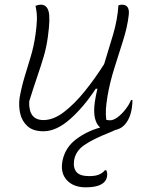

<svg xmlns="http://www.w3.org/2000/svg" viewBox="-20 -551 640 822"><path d="M132 -526Q144 -531 155 -531Q180 -531 188 -502.5Q196 -474 185 -394Q179 -349 167 -308.5Q155 -268 139.5 -223Q124 -178 105 -117Q102 -37 166 -37Q209 -37 254 -71.5Q299 -106 343 -160.5Q387 -215 426 -277Q446 -341 464.5 -404Q483 -467 487 -528Q495 -531 502 -531Q537 -531 531 -485Q525 -434 506.5 -376Q488 -318 469 -257.5Q450 -197 440 -138Q435 -107 433.5 -84.5Q432 -62 435 -38Q443 -36 451 -36Q466 -36 483.5 -49Q501 -62 517 -82.5Q533 -103 541 -123H547Q547 -94 540 -67Q531 -34 511 -14Q496 1 472 6Q465 10 445 18Q379 44 341 70Q303 96 297 137Q293 169 308 186Q323 203 362 203Q388 203 403.5 196.5Q419 190 429 178H435Q437 182 438.5 188.5Q440 195 438 206Q429 251 347 251Q294 251 265.5 219.5Q237 188 248 135Q260 80 305.5 45.5Q351 11 409 -5Q393 -18 386.5 -45Q380 -72 386 -115Q390 -141 397 -171H390Q338 -92 279.5 -40.5Q221 11 166 11Q122 11 98 -10.5Q74 -32 66.5 -65Q59 -98 64 -133Q72 -178 85 -221Q98 -264 111.5 -308.5Q125 -353 132 -403Q137 -438 138 -466Q139 -494 132 -526Z"/></svg>

Font: Recursive Mn Csl St Lt
Style: Italic
Weight: 300
Italic angle: -15°
Monospace: yes
Version: Version 1.079;hotconv 1.0.112;makeotfexe 2.5.65598; ttfautoh